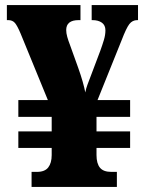

<svg xmlns="http://www.w3.org/2000/svg" viewBox="-20 -734 571 754"><path d="M104 0V-59H125Q156 -59 169.5 -76.5Q183 -94 183 -125V-153H52V-218H183V-275H52V-341H168L61 -602Q48 -633 38.5 -644Q29 -655 12 -655H7V-714H296V-655H289Q240 -655 240 -616Q240 -604 244 -589.5Q248 -575 255 -557L287 -468Q298 -437 304.5 -414Q311 -391 315 -371Q318 -387 323.5 -401.5Q329 -416 337 -437L374 -535Q382 -557 388 -577Q394 -597 394 -615Q394 -635 380 -645Q366 -655 343 -655H340V-714H522V-655H519Q500 -655 488 -639.5Q476 -624 458 -577L363 -341H491V-275H359V-218H491V-153H359V-125Q359 -92 372.5 -75.5Q386 -59 417 -59H439V0Z"/></svg>

Font: Noto Serif Armenian SemiCondensed Black
Style: Regular
Weight: 900
Width: 4
Designer: Monotype Design Team
Foundry: Monotype Imaging Inc.
Version: Version 2.008; ttfautohint (v1.8.4.7-5d5b)